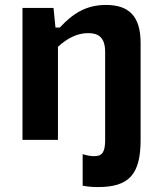

<svg xmlns="http://www.w3.org/2000/svg" viewBox="-20 -566 660 777"><path d="M549 0V-392.5C549 -501 501 -546 409 -546C328 -546 274.5 -511 222 -454.5H204.5L196.5 -534H71V0H214.5V-376.5C250.5 -409.5 290.5 -432 337 -432C377.5 -432 405.5 -415.5 405.5 -355.5V0C405.5 49.5 394 66 361.5 66C348 66 333 63.5 314.5 58V185.5C335.5 189.5 354 191 376.5 191C502.5 191 549 139.5 549 0Z"/></svg>

Font: Monaspace Neon
Style: Bold
Weight: 700
Designer: Riley Cran & the Lettermatic Team
Foundry: Lettermatic
Version: Version 1.200 (Monaspace Neon)